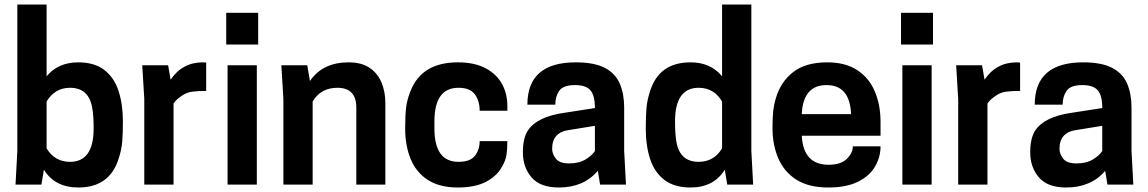

<svg xmlns="http://www.w3.org/2000/svg" viewBox="-20 -820 5101 853"><path d="M328 13Q224 13 175 -66L164 0H49L57 -150V-800H187V-481Q238 -543 328 -543Q399 -543 443 -509.5Q487 -476 506.5 -416.5Q526 -357 526 -281Q526 -227 523 -190.5Q520 -154 507 -115Q467 13 328 13ZM291 -101Q396 -101 396 -249Q396 -301 391 -333Q378 -430 291 -430Q224 -430 187 -369V-161Q223 -101 291 -101Z M751 0H621V-380L612 -530H727L738 -466Q790 -543 881 -543L896 -542V-416Q860 -416 836 -413Q812 -410 793 -398Q763 -379 751 -360Z M1121 0H991V-530H1121ZM1127 -622H985V-763H1127Z M1692 0H1563V-342Q1563 -430 1479 -430Q1405 -430 1369 -369V0H1239V-380L1230 -530H1345L1357 -460Q1413 -543 1529 -543Q1587 -543 1623 -518Q1659 -493 1675.5 -452Q1692 -411 1692 -363Z M2014 13Q1933 13 1881 -20.5Q1829 -54 1804.5 -113.5Q1780 -173 1780 -249Q1780 -304 1784 -340.5Q1788 -377 1804 -416Q1854 -543 2014 -543Q2088 -543 2137 -517Q2186 -491 2210 -447.5Q2234 -404 2234 -350V-328H2111Q2111 -372 2089.5 -401Q2068 -430 2017 -430Q1910 -430 1910 -281V-249Q1910 -101 2017 -101Q2069 -101 2090 -128Q2111 -155 2111 -193H2234Q2234 -156 2230 -131Q2226 -106 2210 -79Q2187 -37 2138.5 -12Q2090 13 2014 13Z M2463 13Q2380 13 2341.5 -32Q2303 -77 2303 -143Q2303 -206 2325 -240Q2366 -302 2488 -319L2623 -340Q2623 -397 2602.5 -419.5Q2582 -442 2535 -442Q2482 -442 2464.5 -416.5Q2447 -391 2447 -355H2323Q2323 -543 2538 -543Q2620 -543 2667 -518.5Q2714 -494 2733.5 -448.5Q2753 -403 2753 -342V-150L2761 0H2646L2636 -61Q2573 13 2463 13ZM2508 -94Q2553 -94 2582 -112Q2611 -130 2623 -149V-261L2512 -243Q2433 -234 2433 -159Q2433 -136 2449.5 -115Q2466 -94 2508 -94Z M3048 13Q2976 13 2932 -20.5Q2888 -54 2868.5 -113Q2849 -172 2849 -249Q2849 -303 2852 -339Q2855 -375 2868 -415Q2908 -543 3048 -543Q3137 -543 3188 -481V-800H3318V-150L3326 0H3211L3200 -66Q3151 13 3048 13ZM3084 -101Q3152 -101 3188 -161V-369Q3152 -430 3084 -430Q2979 -430 2979 -281Q2979 -229 2984 -197Q2997 -101 3084 -101Z M3660 13Q3573 13 3518.5 -21.5Q3464 -56 3438 -116Q3412 -176 3412 -252Q3412 -296 3415 -325Q3418 -354 3427 -384Q3448 -456 3503.5 -499.5Q3559 -543 3655 -543Q3736 -543 3788.5 -508.5Q3841 -474 3866.5 -414Q3892 -354 3892 -278V-217H3542Q3549 -88 3661 -88Q3716 -88 3742.5 -114.5Q3769 -141 3769 -170H3892Q3892 -122 3867.5 -80Q3843 -38 3791.5 -12.5Q3740 13 3660 13ZM3761 -313Q3756 -442 3652 -442Q3548 -442 3542 -313Z M4119 0H3989V-530H4119ZM4125 -622H3983V-763H4125Z M4367 0H4237V-380L4228 -530H4343L4354 -466Q4406 -543 4497 -543L4512 -542V-416Q4476 -416 4452 -413Q4428 -410 4409 -398Q4379 -379 4367 -360Z M4717 13Q4634 13 4595.5 -32Q4557 -77 4557 -143Q4557 -206 4579 -240Q4620 -302 4742 -319L4877 -340Q4877 -397 4856.5 -419.5Q4836 -442 4789 -442Q4736 -442 4718.5 -416.5Q4701 -391 4701 -355H4577Q4577 -543 4792 -543Q4874 -543 4921 -518.5Q4968 -494 4987.5 -448.5Q5007 -403 5007 -342V-150L5015 0H4900L4890 -61Q4827 13 4717 13ZM4762 -94Q4807 -94 4836 -112Q4865 -130 4877 -149V-261L4766 -243Q4687 -234 4687 -159Q4687 -136 4703.5 -115Q4720 -94 4762 -94Z"/></svg>

Font: Tanohe Sans SemiBold
Style: Regular
Weight: 600
Designer: Village Type and Design LLC & Cristiano Sobral
Foundry: Cooper Hewitt Smithsonian Design Museum
Version: Version 1.00;September 29, 2021;FontCreator 13.0.0.2655 64-b